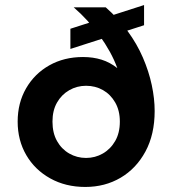

<svg xmlns="http://www.w3.org/2000/svg" viewBox="-20 -729 682 761"><path d="M318 12Q240 12 179 -22Q118 -56 84 -114.5Q50 -173 50 -247Q50 -321 83.5 -379Q117 -437 175.5 -470Q234 -503 309 -503Q349 -503 382.5 -492.5Q416 -482 445 -459Q433 -492 415 -524.5Q397 -557 374.5 -588Q352 -619 326.5 -647Q301 -675 272 -700H399Q449 -656 486 -605.5Q523 -555 546.5 -500.5Q570 -446 581.5 -392Q593 -338 593 -289Q593 -196 556.5 -128.5Q520 -61 458 -24.5Q396 12 318 12ZM321 -103Q357 -103 387.5 -120.5Q418 -138 436.5 -170Q455 -202 455 -247Q455 -291 436.5 -323Q418 -355 388 -372Q358 -389 321 -389Q285 -389 254.5 -371.5Q224 -354 206 -322.5Q188 -291 188 -247Q188 -202 206 -170Q224 -138 254.5 -120.5Q285 -103 321 -103ZM259 -535V-615L551 -709V-629Z"/></svg>

Font: DM Sans 17pt
Style: Bold
Weight: 700
Version: Version 4.004;gftools[0.9.30]